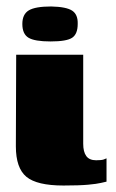

<svg xmlns="http://www.w3.org/2000/svg" viewBox="-20 -568 357 593"><path d="M176 5Q94 5 61.5 -22Q29 -49 29 -116L30 -399H237V-124Q237 -99 246.5 -86Q256 -73 277 -73Q294 -73 300.5 -75.5Q307 -78 309 -79V-7Q304 -6 291.5 -3Q279 0 252 2.5Q225 5 176 5ZM136 -440Q87 -440 68 -451.5Q49 -463 49 -494Q49 -524 69 -536Q89 -548 138 -548Q185 -547 203 -535Q221 -523 220 -494Q220 -463 203 -451.5Q186 -440 136 -440Z"/></svg>

Font: Genos Black
Style: Regular
Weight: 900
Designer: Robert E. Leuschke
Foundry: Robert E. Leuschke
Version: Version 1.010